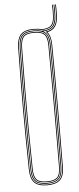

<svg xmlns="http://www.w3.org/2000/svg" viewBox="-61 -953 407 991"><g transform="rotate(-5 142.0 -458.0)"><path d="M143 5Q95.8 5 75.8 -16Q55.8 -37 55 -85Q53.5 -169.5 52.8 -246.9Q52 -324.2 52 -399.5Q52 -474.8 52.8 -552.2Q53.5 -629.8 55 -714Q55.8 -762.8 75.8 -783.9Q95.8 -805 143 -805Q167 -805 183 -800Q217.8 -800 232.1 -813.6Q246.5 -827.2 248.2 -862Q249 -876.8 249 -891.6Q249 -906.5 248.2 -921H252.2Q253 -906 253 -891.2Q253 -876.5 252.2 -861.8Q250.5 -824.8 234.6 -810.4Q218.8 -796 182.5 -796Q166.8 -801 143 -801Q98 -801 78.9 -781.2Q59.8 -761.5 59 -714Q57.5 -626.2 56.8 -548.4Q56 -470.5 56 -396.2Q56 -322 56.8 -245.8Q57.5 -169.5 59 -85Q59.8 -38.2 79 -18.6Q98.2 1 143 1Q186.2 1 206.6 -17.8Q227 -36.5 227.2 -85Q227.8 -163.8 228.1 -240.4Q228.5 -317 228.5 -394.1Q228.5 -471.2 228.1 -550.6Q227.8 -630 227.2 -714Q227 -740.8 221.1 -758Q215.2 -775.2 203.2 -785.2Q233 -789 247.8 -806.6Q262.5 -824.2 264.2 -861.2Q264.8 -871.2 264.9 -881.2Q265 -891.2 264.9 -901.2Q264.8 -911.2 264.2 -921H268.2Q268.8 -911.2 268.9 -901.2Q269 -891.2 268.9 -881.1Q268.8 -871 268.2 -861Q266.5 -825.5 253.1 -806.6Q239.8 -787.8 212 -782.2Q231 -760.8 231.2 -714Q231.8 -634.2 232.1 -557.4Q232.5 -480.5 232.5 -403.6Q232.5 -326.8 232.1 -247.8Q231.8 -168.8 231.2 -85Q231 -33.8 209 -14.4Q187 5 143 5ZM143 -7Q183 -7 201 -23.4Q219 -39.8 219.2 -85Q219.8 -162 220.1 -238.6Q220.5 -315.2 220.5 -392.9Q220.5 -470.5 220.1 -550.5Q219.8 -630.5 219.2 -714Q219 -760 201 -776.5Q183 -793 143 -793Q101.2 -793 84.5 -775.6Q67.8 -758.2 67 -713.8Q65.5 -626 64.8 -548.1Q64 -470.2 64 -396.1Q64 -322 64.8 -245.8Q65.5 -169.5 67 -85.2Q67.8 -41.5 84.5 -24.2Q101.2 -7 143 -7ZM143 -11Q102.2 -11 87 -27.5Q71.8 -44 71 -85.2Q69 -201.5 68.4 -302.1Q67.8 -402.8 68.4 -502Q69 -601.2 71 -713.8Q71.8 -755.8 87 -772.4Q102.2 -789 143 -789Q181.8 -789 198.4 -773.5Q215 -758 215.2 -714Q215.8 -637.5 216.1 -560.8Q216.5 -484 216.5 -406Q216.5 -328 216.1 -248Q215.8 -168 215.2 -85Q215 -42 198.4 -26.5Q181.8 -11 143 -11ZM143 -15Q179.8 -15 195.4 -29.2Q211 -43.5 211.2 -85Q211.8 -160 212.1 -237Q212.5 -314 212.5 -392.6Q212.5 -471.2 212.1 -551.6Q211.8 -632 211.2 -714Q211 -756 195.5 -770.5Q180 -785 143 -785Q103.8 -785 89.8 -769.4Q75.8 -753.8 75 -713.8Q73 -597.2 72.4 -496.6Q71.8 -396 72.4 -296.9Q73 -197.8 75 -85.2Q75.8 -46 89.8 -30.5Q103.8 -15 143 -15ZM143 -3Q99.2 -3 81.5 -21.6Q63.8 -40.2 63 -85Q61.5 -172.2 60.8 -250Q60 -327.8 60 -402.2Q60 -476.8 60.8 -553.2Q61.5 -629.8 63 -714Q63.8 -760 81.5 -778.5Q99.2 -797 143 -797Q166.8 -797 181.8 -792H184Q220.5 -792 237.4 -807.1Q254.2 -822.2 256.2 -861.5Q257 -876.2 257 -891.2Q257 -906.2 256.2 -921H260.2Q261 -906.2 261 -891.2Q261 -876.2 260.2 -861.5Q258.5 -822.2 242 -805.9Q225.5 -789.5 191.2 -788.2Q207.5 -779.8 215.2 -762.1Q223 -744.5 223.2 -714Q223.8 -636 224.1 -559.1Q224.5 -482.2 224.5 -404.9Q224.5 -327.5 224.1 -248Q223.8 -168.5 223.2 -85Q223 -38 203.5 -20.5Q184 -3 143 -3Z"/></g></svg>

Font: Big Shoulders Inline Display SC Thin
Style: Regular
Weight: 100
Designer: Patric King
Foundry: XO Type Co
Version: Version 2.002